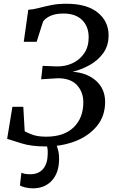

<svg xmlns="http://www.w3.org/2000/svg" viewBox="-20 -771 622 1022"><path d="M223 8.5Q146 8.5 95 -7.8Q44 -24 18 -32L46 -202.5H104L111.5 -72Q129.5 -62 156.2 -52.8Q183 -43.5 226.5 -43.5Q320.5 -43.5 372 -93.2Q423.5 -143 423.5 -226.5Q423.5 -281 389.8 -317.8Q356 -354.5 288 -354.5L199 -349L207 -420.5L281.5 -417.5Q326.5 -416.5 365.2 -434.2Q404 -452 428 -487Q452 -522 452 -572.5Q452 -630 417 -664.5Q382 -699 317.5 -699Q277 -699 249.5 -687Q222 -675 209 -655.5L175 -548.5H106.5L130.5 -719Q156.5 -720.5 185.8 -728.2Q215 -736 250.8 -743.5Q286.5 -751 333.5 -751Q442.5 -751 500.2 -704.2Q558 -657.5 558 -583Q558 -527.5 529.5 -488.2Q501 -449 457 -424.5Q413 -400 366.5 -389Q444 -383.5 491.8 -340.5Q539.5 -297.5 539.5 -228.5Q539.5 -153.5 496.2 -100.5Q453 -47.5 381 -19.5Q309 8.5 223 8.5ZM249.5 -14 274 -12Q282 1.5 288.2 24Q294.5 46.5 294.5 74.5Q294.5 148 256.5 189.8Q218.5 231.5 155 231.5Q135.5 231.5 115.8 227Q96 222.5 86 216L94 148Q108.5 156.5 141 156.5Q185.5 156.5 209.5 128Q233.5 99.5 234 48Q235 27 231.5 13Q228 -1 225 -12Z"/></svg>

Font: Merriweather
Style: Italic
Weight: 400
Italic angle: -7.8°
Designer: Eben Sorkin
Foundry: Eben Sorkin
Version: Version 2.100